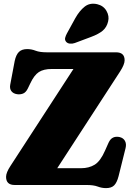

<svg xmlns="http://www.w3.org/2000/svg" viewBox="-20 -976 707 1013"><path d="M614 -599.5 282 -88.5H407Q449.5 -88.5 479.8 -107.2Q510 -126 534.5 -182L552.5 -222.5Q562 -243.5 576.8 -250.2Q591.5 -257 610.5 -253Q630.5 -248.5 639.2 -232.8Q648 -217 642.5 -194.5L605.5 -46Q597 -13 582.5 1.8Q568 16.5 539.5 16.5Q517 16.5 495.2 8.2Q473.5 0 436.5 0H57.5Q12 0 12 -43Q12 -65.5 35.5 -101L367.5 -612H252.5Q210 -612 185 -595.8Q160 -579.5 139.5 -535.5L127 -509.5Q116.5 -488 101.2 -482.2Q86 -476.5 70 -479Q50 -482 40 -495.2Q30 -508.5 34 -529.5L57.5 -654Q64.5 -687 79.8 -702Q95 -717 123.5 -717Q146 -717 167.8 -708.5Q189.5 -700 227 -700H592Q637.5 -700 637.5 -658Q637.5 -636 614 -599.5ZM377.5 -880.5Q399.5 -919.5 426.8 -941Q454 -962.5 492.5 -954Q526 -946 541.8 -918.5Q557.5 -891 550.5 -863Q543.5 -832.5 522 -814.2Q500.5 -796 460 -781L374.5 -749Q362 -744.5 349 -745.8Q336 -747 328.5 -756Q321 -765.5 323.8 -776.5Q326.5 -787.5 333 -799.5Z"/></svg>

Font: Fraunces 9pt Soft Black
Style: Regular
Weight: 900
Version: Version 1.000;[b76b70a41]